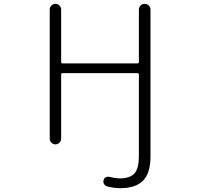

<svg xmlns="http://www.w3.org/2000/svg" viewBox="-20 -774 1040 1001"><path d="M298.8 -724.6V-451.2Q298.8 -443.4 305.7 -443.4H696.3Q704.1 -443.4 704.1 -451.2V-723.6Q704.1 -736.3 712.9 -745.1Q721.7 -753.9 734.4 -753.9Q747.1 -753.9 755.9 -745.1Q764.6 -736.3 764.6 -723.6V42Q764.6 127 726.6 167Q688.5 207 607.4 207Q572.3 207 537.1 197.3Q527.3 194.3 522 184.6Q516.6 174.8 520.5 164.1Q522.5 154.3 532.2 149.9Q542 145.5 551.8 148.4Q577.1 155.3 602.5 156.2Q658.2 156.2 681.2 129.9Q704.1 103.5 704.1 41V-384.8Q704.1 -392.6 696.3 -392.6H305.7Q298.8 -392.6 298.8 -384.8V-50.8Q298.8 -39.1 290 -30.3Q281.2 -21.5 269 -21.5Q256.8 -21.5 248 -30.3Q239.3 -39.1 239.3 -50.8V-724.6Q239.3 -736.3 248 -745.1Q256.8 -753.9 269 -753.9Q281.2 -753.9 290 -745.1Q298.8 -736.3 298.8 -724.6Z"/></svg>

Font: Rounded-X Mgen+ 1mn light
Style: Regular
Weight: 200
Designer: [Source Han Sans]
Ryoko NISHIZUKA  (kana & ideographs); Paul D. Hunt (Latin, Greek & Cyrillic); Wenlong ZHANG  (bopomofo
Version: Version 1.059.20150602